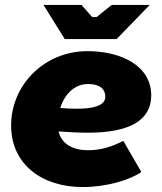

<svg xmlns="http://www.w3.org/2000/svg" viewBox="-20 -740 655 777"><path d="M314 17C412 17 506 -12 552 -44L479 -170C439 -149 391 -132 338 -132C279 -132 230 -154 217 -208C261 -205 301 -203 337 -203C506 -203 592 -254 592 -354C592 -474 470 -533 334 -533C160 -533 25 -397 25 -232C25 -75 150 17 314 17ZM242 -582H452L586 -720H432L371 -671H353L310 -720H156ZM224 -303C241 -359 282 -400 336 -400C374 -400 406 -387 406 -348C406 -310 352 -300 291 -300C269 -300 246 -301 224 -303Z"/></svg>

Font: Fixel Display Black
Style: Italic
Weight: 900
Italic angle: -10°
Designer: AlfaBravo + MacPaw
Foundry: Kyrylo Tkachov, Marchela Mozhyna, Serhii Makarenko, Maria Weinstein, Zakhar Kryvoshyya
Version: Version 1.210;Glyphs 3.2 (3217)